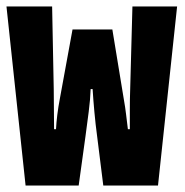

<svg xmlns="http://www.w3.org/2000/svg" viewBox="-20 -573 570 593"><path d="M59 0 0 -553H141L146 -297Q146 -271 146.5 -235.5Q147 -200 147 -174H153Q154 -194 157 -218.5Q160 -243 165 -269L204 -482H327L362 -269Q367 -241 369.5 -219Q372 -197 375 -174H381Q381 -201 381 -234.5Q381 -268 382 -295L389 -553H527L468 0H299L280 -152Q275 -189 271.5 -227.5Q268 -266 266 -298H260Q259 -267 254 -228Q249 -189 244 -152L223 0Z"/></svg>

Font: Noto Sans Mono Condensed Black
Style: Regular
Weight: 900
Width: 3
Designer: Monotype Design Team
Foundry: Monotype Imaging Inc.
Version: Version 2.014